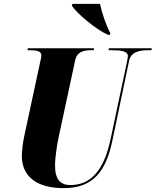

<svg xmlns="http://www.w3.org/2000/svg" viewBox="-20 -964 806 994"><path d="M538 -784H549L551 -793C533 -823 507 -897 498 -944H355L352 -934C379 -894 473 -814 538 -784ZM310 10C464 10 529 -79 562 -237L648 -648C658 -697 704 -704 748 -704H764L766 -714H544L542 -704H557C605 -704 642 -700 642 -674C642 -669 640 -655 637 -642L553 -246C519 -85 453 -6 344 -6C294 -6 264 -34 265 -110C265 -151 277 -223 283 -251L369 -651C379 -697 413 -704 452 -704H465L467 -714H124L122 -704H132C169 -704 194 -700 194 -677C194 -667 190 -653 185 -629L104 -252C99 -228 93 -181 93 -157C93 -51 169 10 310 10Z"/></svg>

Font: Noto Serif Display Condensed Black
Style: Italic
Weight: 900
Width: 3
Italic angle: -12°
Designer: Monotype Design Team
Foundry: Monotype Imaging Inc.
Version: Version 2.009